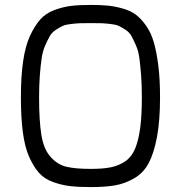

<svg xmlns="http://www.w3.org/2000/svg" viewBox="-20 -757 716 781"><path d="M65 -361Q65 -445 74 -507.5Q83 -570 102 -611Q121 -652 143.5 -677.5Q166 -703 201 -716Q236 -729 269 -733Q302 -737 349 -737Q390 -737 419.5 -734Q449 -731 480.5 -722Q512 -713 533 -697Q554 -681 574 -653Q594 -625 605.5 -585.5Q617 -546 624 -490Q631 -434 631 -361Q631 -266 618.5 -199.5Q606 -133 584.5 -93Q563 -53 525.5 -31.5Q488 -10 448 -3Q408 4 349 4Q299 4 265 0Q231 -4 196 -16.5Q161 -29 139 -53.5Q117 -78 99 -118Q81 -158 73 -218.5Q65 -279 65 -361ZM139 -361Q139 -264 148.5 -207Q158 -150 185.5 -119Q213 -88 249 -79Q285 -70 349 -70Q399 -70 431 -76.5Q463 -83 489 -100.5Q515 -118 529 -151Q543 -184 550 -234.5Q557 -285 557 -361Q557 -411 554 -450.5Q551 -490 547 -520Q543 -550 533 -572.5Q523 -595 515 -610Q507 -625 491 -635.5Q475 -646 463.5 -651.5Q452 -657 429.5 -659.5Q407 -662 392 -662.5Q377 -663 349 -663Q321 -663 306.5 -662.5Q292 -662 269.5 -659.5Q247 -657 235 -651.5Q223 -646 207 -635.5Q191 -625 182.5 -610Q174 -595 164 -572.5Q154 -550 149.5 -520Q145 -490 142 -450Q139 -410 139 -361Z"/></svg>

Font: Mina
Style: Regular
Weight: 400
Version: Version 1.000